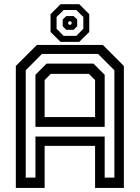

<svg xmlns="http://www.w3.org/2000/svg" viewBox="-20 -920 684 940"><path d="M57.5 0V-597L160.5 -700H483.5L586.5 -597V0H445.5V-206H198.5V0ZM106 -50.5H153.5V-251.5H492.5V-50.5H540V-576L460 -656H185.5L106 -576ZM198.5 -347H445.5V-528L415 -558.5H229L198.5 -528ZM153.5 -299V-554L208 -608.5H437.5L492.5 -554V-299ZM276.5 -715 227.5 -763.5V-850.5L276.5 -899.5H368L417 -850.5V-763.5L368 -715ZM291.5 -744.5H353.5L388 -779V-837L353.5 -871H291.5L257 -837V-779ZM304.5 -774 287 -791.5V-824.5L304.5 -841.5H340.5L358 -824.5V-791.5L340.5 -774ZM318 -799H326.5L330.5 -803.5V-811L326.5 -815.5H318L314 -811V-803.5Z"/></svg>

Font: Tourney Thin Medium
Style: Regular
Weight: 500
Version: Version 1.015